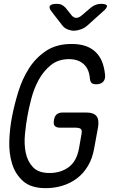

<svg xmlns="http://www.w3.org/2000/svg" viewBox="-20 -970 640 1000"><path d="M405 -275Q408 -293 400 -299Q392 -305 373 -305H293Q273 -305 265 -314.5Q257 -324 261 -344Q264 -365 275.5 -374.5Q287 -384 308 -384H429Q467 -384 482 -366Q497 -348 491 -309L471 -200Q462 -146 438.5 -106.5Q415 -67 381.5 -41.5Q348 -16 306 -3Q264 10 218 10Q142 10 101 -26Q60 -62 43 -117Q26 -172 28.5 -238Q31 -304 43 -364Q55 -426 75.5 -492.5Q96 -559 131 -614Q166 -669 220 -705Q274 -741 353 -741Q395 -741 425.5 -730.5Q456 -720 477.5 -699.5Q499 -679 511 -650Q523 -621 527 -582Q530 -558 517.5 -544.5Q505 -531 481 -531Q465 -531 457.5 -537.5Q450 -544 448 -562Q444 -611 415.5 -636.5Q387 -662 339 -662Q283 -662 244.5 -630.5Q206 -599 181.5 -554Q157 -509 143.5 -457.5Q130 -406 123 -366Q115 -323 110 -271Q105 -219 114 -174.5Q123 -130 151.5 -99.5Q180 -69 238 -69Q297 -69 338.5 -100Q380 -131 392 -200ZM276 -950Q291 -950 302 -944.5Q313 -939 322 -929L353 -890Q364 -877 377.5 -877Q391 -877 406 -890L453 -930Q465 -940 478.5 -945Q492 -950 506 -950Q535 -950 537 -939.5Q539 -929 515 -909L435 -837Q419 -823 399.5 -816.5Q380 -810 365 -810Q350 -810 333 -816.5Q316 -823 305 -837L250 -908Q233 -929 240 -939.5Q247 -950 276 -950Z"/></svg>

Font: Maple Mono Light
Style: Italic
Weight: 300
Italic angle: -10°
Monospace: yes
Designer: subframe7536
Version: Version 7.000